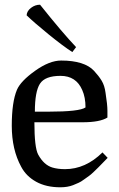

<svg xmlns="http://www.w3.org/2000/svg" viewBox="-20 -780 507 815"><path d="M93 -715Q94 -733 111.5 -746.5Q129 -760 150 -760Q245 -641 303 -580L287 -559Q248 -584 186.5 -634Q125 -684 93 -715ZM52 -399Q68 -436 129 -479.5Q190 -523 239.5 -523Q289 -523 324 -512Q359 -501 379 -479.5Q399 -458 411.5 -437.5Q424 -417 428 -386Q436 -336 436 -310V-281Q404 -261 331 -261H126Q126 -154 142 -124Q166 -80 202 -69Q225 -62 256 -62Q343 -62 415 -133L437 -110Q433 -106 418 -90.5Q403 -75 398 -70Q393 -65 379 -51.5Q365 -38 357.5 -33Q350 -28 336.5 -18Q323 -8 313.5 -4Q304 0 290 6Q267 15 236 15Q176 15 133.5 -8.5Q91 -32 70 -72Q30 -145 30 -246Q30 -347 52 -399ZM128 -306H185Q318 -306 343 -324Q343 -367 329 -398Q303 -458 237 -458Q171 -458 149.5 -424.5Q128 -391 128 -306Z"/></svg>

Font: Prociono
Style: Regular
Weight: 400
Designer: Barry Schwartz
Foundry: The Crud Factory
Version: Version 2.301